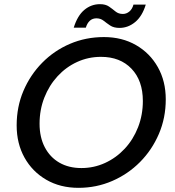

<svg xmlns="http://www.w3.org/2000/svg" viewBox="-20 -890 839 922"><path d="M357 12Q269 12 202 -27Q135 -66 97.5 -133.5Q60 -201 60 -288Q60 -377 92.5 -453.5Q125 -530 182.5 -588.5Q240 -647 316 -679.5Q392 -712 479 -712Q566 -712 633 -673.5Q700 -635 738 -567.5Q776 -500 776 -413Q776 -324 743 -247Q710 -170 652.5 -112Q595 -54 519 -21Q443 12 357 12ZM371 -83Q431 -83 484.5 -107.5Q538 -132 579 -176Q620 -220 643 -279Q666 -338 666 -405Q666 -503 611.5 -560Q557 -617 465 -617Q404 -617 350.5 -592.5Q297 -568 256.5 -524Q216 -480 193 -421.5Q170 -363 170 -296Q170 -231 195 -183Q220 -135 265 -109Q310 -83 371 -83ZM334 -757Q352 -815 385 -842.5Q418 -870 460 -870Q487 -870 503.5 -858.5Q520 -847 534.5 -835Q549 -823 570 -823Q587 -823 601 -834.5Q615 -846 621 -868H680Q663 -812 629 -784Q595 -756 554 -756Q526 -756 509 -767.5Q492 -779 477.5 -790.5Q463 -802 443 -802Q406 -802 392 -757Z"/></svg>

Font: DeepMind Sans Medium
Style: Italic
Weight: 500
Italic angle: -10°
Designer: Jonny Pinhorn / Modifications: Colophon Foundry
Foundry: Colophon Foundry
Version: Version 1.002; ttfautohint (v1.8.2)